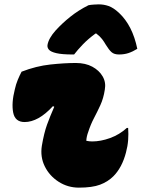

<svg xmlns="http://www.w3.org/2000/svg" viewBox="-20 -850 650 881"><path d="M79 -521Q146 -547 211 -554Q276 -561 328 -561Q372 -561 403.5 -544Q435 -527 451 -499.5Q467 -472 461 -439Q455 -399 440.5 -367.5Q426 -336 411 -307.5Q396 -279 385 -245Q377 -224 376 -204Q390 -201 403 -201Q442 -201 485 -216.5Q528 -232 562 -263H568Q570 -235 568 -207.5Q566 -180 558 -150Q540 -81 500 -41Q475 -16 439 -2.5Q403 11 342 11Q291 11 249 -16Q207 -43 185.5 -86.5Q164 -130 172 -181Q182 -240 196 -278.5Q210 -317 229 -360L223 -363Q189 -326 156.5 -308Q124 -290 93 -290Q49 -290 40.5 -333.5Q32 -377 48 -440Q53 -463 61.5 -483.5Q70 -504 79 -521ZM386 -826Q395 -828 410.5 -829Q426 -830 433 -830Q456 -830 478 -822.5Q500 -815 526 -791Q588 -733 610 -626Q589 -613 569.5 -606.5Q550 -600 526 -600Q504 -600 492 -610.5Q480 -621 466 -644Q458 -658 448.5 -670.5Q439 -683 422 -696H418Q384 -671 360 -646Q336 -621 320 -600H314Q265 -600 239 -606Q213 -612 204.5 -622Q196 -632 198 -644Q203 -674 235 -710Q265 -743 302.5 -773Q340 -803 386 -826Z"/></svg>

Font: Recursive Mn Csl St XBk
Style: Italic
Weight: 1000
Italic angle: -15°
Monospace: yes
Version: Version 1.079;hotconv 1.0.112;makeotfexe 2.5.65598; ttfautoh